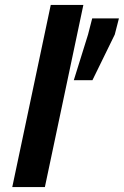

<svg xmlns="http://www.w3.org/2000/svg" viewBox="-20 -763 505 783"><path d="M30 0 187 -743H320L163 0ZM281 -436 339 -622 356 -688H465L448 -622L357 -436Z"/></svg>

Font: Saira SemiExpanded SemiBold
Style: Italic
Weight: 600
Width: 6
Italic angle: -12°
Designer: Hector Gatti with collaboration of the Omnibus-Type team
Foundry: Omnibus-Type
Version: Version 1.101